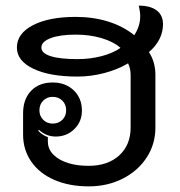

<svg xmlns="http://www.w3.org/2000/svg" viewBox="-20 -653 639 682"><path d="M62 -175V-250Q62 -301 90.5 -330.5Q119 -360 167 -360Q213 -360 242 -332Q271 -304 271 -260Q271 -221 244 -194.5Q217 -168 178 -168Q144 -168 118 -192L116 -188Q132 -172 150 -166V-150Q150 -112 190 -88Q230 -64 295 -64Q363 -64 403.5 -101Q444 -138 444 -200V-387Q444 -409 435 -428Q398 -406 350.5 -393.5Q303 -381 255 -381Q156 -381 98 -409Q40 -437 40 -484Q40 -534 97 -563.5Q154 -593 249 -593Q311 -593 364 -576.5Q417 -560 457 -528Q478 -560 478 -595Q478 -612 473 -633Q514 -633 536.5 -616Q559 -599 559 -567Q559 -539 546 -513.5Q533 -488 509 -468Q532 -433 532 -387V-200Q532 -141 501 -93.5Q470 -46 416 -18.5Q362 9 295 9Q226 9 173 -14Q120 -37 91 -79Q62 -121 62 -175ZM408 -483Q383 -505 341 -517.5Q299 -530 249 -530Q193 -530 160 -517.5Q127 -505 127 -484Q127 -464 160 -453.5Q193 -443 255 -443Q300 -443 340.5 -453.5Q381 -464 408 -483ZM215 -261Q215 -282 201.5 -295.5Q188 -309 167 -309Q147 -309 133.5 -295.5Q120 -282 120 -261Q120 -241 133.5 -227.5Q147 -214 167 -214Q188 -214 201.5 -227.5Q215 -241 215 -261Z"/></svg>

Font: K2D
Style: Regular
Weight: 400
Version: Version 1.000; ttfautohint (v1.6)